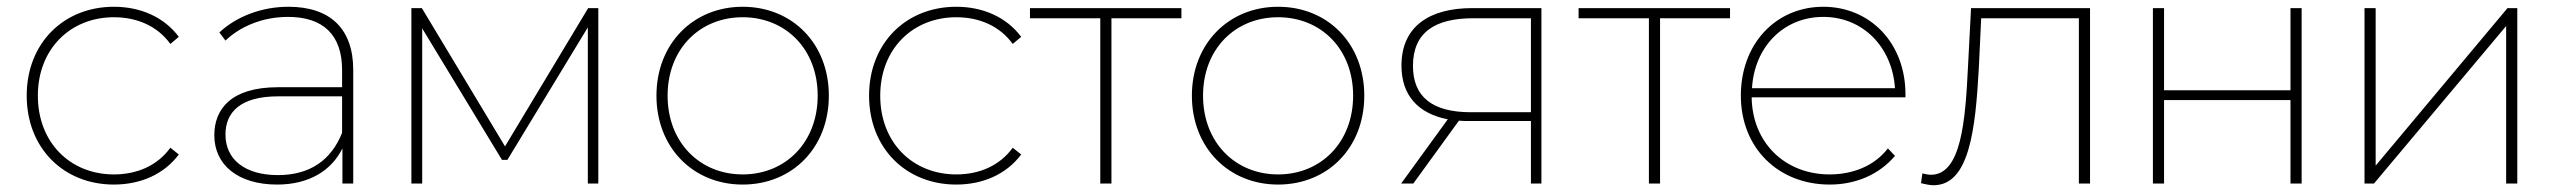

<svg xmlns="http://www.w3.org/2000/svg" viewBox="-20 -543 7579 568"><path d="M317 3C395 3 465 -27 509 -86L484 -106C445 -52 384 -27 317 -27C188 -27 92 -121 92 -260C92 -398 188 -492 317 -492C384 -492 445 -467 484 -413L509 -434C465 -493 395 -523 317 -523C168 -523 59 -415 59 -260C59 -105 168 3 317 3Z M833 -523C754 -523 679 -494 629 -447L647 -423C691 -465 757 -493 832 -493C937 -493 992 -439 992 -336V-285H803C662 -285 614 -219 614 -143C614 -56 683 3 800 3C895 3 961 -39 993 -104V0H1025V-336C1025 -458 957 -523 833 -523ZM802 -25C705 -25 647 -71 647 -145C647 -210 690 -258 803 -258H992V-150C960 -70 898 -25 802 -25Z M1720 -519 1474 -110 1228 -519H1197V0H1229V-459L1465 -70H1481L1719 -462V0H1750V-519Z M2177 3C2324 3 2432 -106 2432 -260C2432 -414 2324 -523 2177 -523C2031 -523 1922 -414 1922 -260C1922 -106 2031 3 2177 3ZM2177 -27C2050 -27 1955 -122 1955 -260C1955 -398 2050 -492 2177 -492C2304 -492 2399 -398 2399 -260C2399 -122 2304 -27 2177 -27Z M2809 3C2887 3 2957 -27 3001 -86L2976 -106C2937 -52 2876 -27 2809 -27C2680 -27 2584 -121 2584 -260C2584 -398 2680 -492 2809 -492C2876 -492 2937 -467 2976 -413L3001 -434C2957 -493 2887 -523 2809 -523C2660 -523 2551 -415 2551 -260C2551 -105 2660 3 2809 3Z M3475 -519H3027V-489H3235V0H3268V-489H3475Z M3761 3C3908 3 4016 -106 4016 -260C4016 -414 3908 -523 3761 -523C3615 -523 3506 -414 3506 -260C3506 -106 3615 3 3761 3ZM3761 -27C3634 -27 3539 -122 3539 -260C3539 -398 3634 -492 3761 -492C3888 -492 3983 -398 3983 -260C3983 -122 3888 -27 3761 -27Z M4335 -519C4209 -519 4126 -465 4126 -349C4126 -260 4176 -207 4263 -190L4125 0H4161L4296 -186C4306 -185 4316 -185 4327 -185H4509V0H4540V-519ZM4160 -348C4160 -447 4225 -489 4338 -489H4509V-211H4331C4218 -211 4160 -256 4160 -348Z M5098 -519H4650V-489H4858V0H4891V-489H5098Z M5617 -264C5617 -416 5512 -523 5374 -523C5234 -523 5130 -414 5130 -260C5130 -106 5240 3 5393 3C5469 3 5539 -26 5586 -82L5565 -104C5525 -52 5461 -27 5393 -27C5261 -27 5164 -120 5162 -255H5617ZM5374 -493C5491 -493 5578 -404 5586 -282H5163C5170 -404 5256 -493 5374 -493Z M5811 -519 5802 -346C5794 -184 5782 -26 5692 -26C5685 -26 5675 -28 5667 -30L5663 -1C5677 2 5688 5 5700 5C5806 5 5824 -160 5834 -341L5841 -489H6130V0H6163V-519Z M6349 0H6382V-247H6756V0H6789V-519H6756V-276H6382V-519H6349Z M6975 0H7003L7394 -466V0H7427V-519H7398L7008 -53V-519H6975Z"/></svg>

Font: Talent ExtraLight
Style: Regular
Weight: 200
Designer: Mike Powis
Version: Version 1.001;hotconv 1.0.109;makeotfexe 2.5.65596